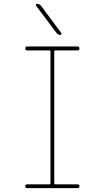

<svg xmlns="http://www.w3.org/2000/svg" viewBox="-20 -970 540 990"><path d="M235.4 -19.5Q240.2 -19.5 240.2 -25.4V-705.1Q240.2 -710 235.4 -710H120.1Q110.4 -710 110.4 -720.2Q110.4 -730.5 120.1 -730.5H379.9Q389.6 -730.5 389.6 -720.2Q389.6 -710 379.9 -710H264.6Q259.8 -710 259.8 -705.1V-25.4Q259.8 -20.5 264.6 -19.5H379.9Q389.6 -19.5 389.6 -9.8Q389.6 0 379.9 0H120.1Q110.4 0 110.4 -9.8Q110.4 -19.5 120.1 -19.5ZM271.5 -799.8 166 -940.4Q164.1 -943.4 165.5 -946.8Q167 -950.2 170.9 -950.2Q182.6 -950.2 191.4 -940.4L295.9 -799.8Q297.9 -796.9 296.4 -793.5Q294.9 -790 291 -790Q279.3 -790 271.5 -799.8Z"/></svg>

Font: Rounded Mgen+ 1mn thin
Style: Regular
Weight: 100
Designer: [Source Han Sans]
Ryoko NISHIZUKA  (kana & ideographs); Paul D. Hunt (Latin, Greek & Cyrillic); Wenlong ZHANG  (bopomofo
Version: Version 1.059.20150602